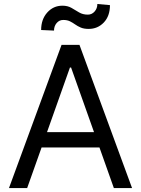

<svg xmlns="http://www.w3.org/2000/svg" viewBox="-20 -955 716 975"><path d="M117.9 0H25.6L292.6 -727.3H383.5L650.6 0H558.2L485.1 -206H191.1ZM218.8 -284.1H457.4L340.9 -612.2H335.2ZM254.3 -799.7 188.9 -802.6Q188.9 -856.9 220 -891.5Q251.1 -926.1 296.9 -926.1Q323.9 -926.1 343.2 -914.8Q362.6 -903.4 381.6 -892Q400.6 -880.7 426.1 -880.7Q446.4 -880.7 460.4 -896.5Q474.4 -912.3 474.4 -934.7L538.4 -929Q538.4 -873.6 507.3 -840.9Q476.2 -808.2 430.4 -808.2Q405.9 -808.2 389.9 -815.2Q373.9 -822.1 361.5 -831Q349.1 -839.8 335.2 -846.8Q321.4 -853.7 301.1 -853.7Q280.9 -853.7 267.6 -837.9Q254.3 -822.1 254.3 -799.7Z"/></svg>

Font: Inter UI
Style: Regular
Weight: 400
Designer: Rasmus Andersson
Foundry: rsms
Version: 3.2;8d6f07862